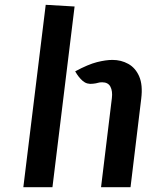

<svg xmlns="http://www.w3.org/2000/svg" viewBox="-20 -778 638 798"><path d="M77 0 170 -758 290 -751 198 0ZM400 0 445 -370.5Q448.5 -399 439 -417.5Q429.5 -436 404.5 -436Q394 -436 387.2 -433.8Q380.5 -431.5 366.5 -430Q341.5 -426.5 324 -441.5Q306.5 -456.5 292.5 -481.5Q346.5 -510.5 383.2 -519.8Q420 -529 447.5 -529Q483.5 -529 513.2 -512.5Q543 -496 558.5 -460.5Q574 -425 567 -368L522.5 0Z"/></svg>

Font: Expletus Sans SemiBold
Style: Italic
Weight: 600
Italic angle: -7°
Version: Version 7.500